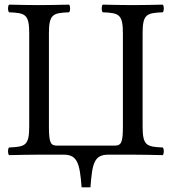

<svg xmlns="http://www.w3.org/2000/svg" viewBox="-20 -667 740 828"><path d="M148 0H255C315 0 324 40 332 141H370C378 41 384 0 447 0H553C588.6 0 637 1 682 2C688 -4 688 -25 682 -31C612 -34 595 -39 595 -122V-523C595 -606 612 -611 682 -614C688 -620 688 -641 682 -647C638 -646 590.5 -645 552 -645C518.5 -645 470 -646 423 -647C417 -641 417 -620 423 -614C493 -611 510 -606 510 -523V-122C510 -54 504 -39 474 -39H228C199 -39 191 -48 191 -122V-523C191 -606 208 -611 278 -614C284 -620 284 -641 278 -647C231 -646 182.5 -645 149 -645C110.5 -645 63 -646 19 -647C13 -641 13 -620 19 -614C89 -611 106 -606 106 -523V-122C106 -39 89 -34 19 -31C13 -25 13 -4 19 2C64 1 112.4 0 148 0Z"/></svg>

Font: Libertinus Math
Style: Regular
Weight: 400
Designer: Philipp H. Poll
Foundry: Khaled Hosny
Version: Version 6.2